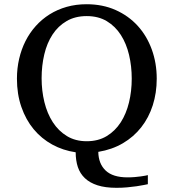

<svg xmlns="http://www.w3.org/2000/svg" viewBox="-20 -707 821 908"><path d="M603 -335Q603 -394 590.3 -447.5Q577.6 -501 551.5 -541.7Q525.4 -582.5 485.4 -606.7Q445.3 -630.9 390.1 -630.9Q335.4 -630.9 295.2 -607.4Q254.9 -584 228.5 -543.7Q202.1 -503.4 189.5 -450Q176.8 -396.5 176.8 -336.9Q176.8 -278.3 189.9 -224.4Q203.1 -170.4 229.7 -129.2Q256.3 -87.9 296.4 -63.5Q336.4 -39.1 390.1 -39.1Q444.3 -39.1 484.4 -63.2Q524.4 -87.4 550.8 -128.2Q577.1 -168.9 590.1 -222.7Q603 -276.4 603 -335ZM721.2 -335Q721.2 -267.6 702.4 -209Q683.6 -150.4 647.9 -105Q612.3 -59.6 561 -29.5Q509.8 0.5 444.8 11.2Q445.8 67.4 479.7 99.6Q513.7 131.8 583 131.8Q601.1 131.8 617.2 130.4Q633.3 128.9 646 127.2Q658.7 125.5 667.2 123.8Q675.8 122.1 679.2 121.1V164.1Q673.8 165 659.9 168Q646 170.9 626 173.8Q606 176.8 581.5 179Q557.1 181.2 530.8 181.2Q478 181.2 441.4 169.4Q404.8 157.7 381.6 135.7Q358.4 113.8 348.1 82.8Q337.9 51.8 337.9 13.2Q277.8 4.4 227.1 -23.4Q176.3 -51.3 139.2 -95.9Q102.1 -140.6 81.1 -201.2Q60.1 -261.7 60.1 -335Q60.1 -383.8 70.6 -429Q81.1 -474.1 100.8 -513.2Q120.6 -552.2 149.4 -584.2Q178.2 -616.2 214.8 -639.2Q251.5 -662.1 295.4 -674.6Q339.4 -687 389.2 -687Q465.3 -687 526.6 -659.7Q587.9 -632.3 631.1 -585Q674.3 -537.6 697.8 -473.1Q721.2 -408.7 721.2 -335Z"/></svg>

Font: BabelStone Ogham Fixed
Style: Regular
Weight: 400
Monospace: yes
Designer: Andrew West
Foundry: BabelStone
Version: Version 2.02 March 14, 2022